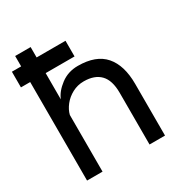

<svg xmlns="http://www.w3.org/2000/svg" viewBox="-160 -770 825 881"><g transform="rotate(-30 252.5 -330.0)"><path d="M47 0V-660H129V-383Q143 -418 182 -447.5Q221 -477 273 -477Q369 -477 414.5 -424.5Q460 -372 460 -274V0H378V-274Q378 -340 348 -371Q318 -402 261 -402Q228 -402 200 -387Q172 -372 153.5 -348.5Q135 -325 129 -300V0ZM-2 -605H282V-522H-2Z"/></g></svg>

Font: Lil Grotesk Medium
Style: Regular
Weight: 500
Designer: Bastien Sozeau
Foundry: NBR — Bastien Sozeau
Version: Version 3.003; ttfautohint (v1.8.4.7-5d5b);gftools[0.9.33]